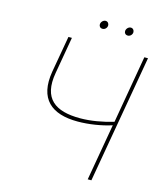

<svg xmlns="http://www.w3.org/2000/svg" viewBox="-122 -924 863 1014"><g transform="rotate(15 310.0 -416.5)"><path d="M323 -281C384 -281 453 -292 508 -310L454 0H474L596 -700H576L512 -330C451 -312 389 -301 331 -301C196 -301 119 -352 145 -499L180 -700H161L126 -501C100 -346 180 -281 323 -281ZM324 -788C336 -788 348 -799 348 -813C348 -823 341 -833 329 -833C316 -833 304 -820 304 -807C304 -796 311 -788 324 -788ZM462 -788C474 -788 486 -799 486 -813C486 -823 479 -833 467 -833C454 -833 442 -820 442 -807C442 -796 449 -788 462 -788Z"/></g></svg>

Font: Fixel Text 20240404 Thin
Style: Italic
Weight: 100
Width: 4
Italic angle: -10°
Designer: AlfaBravo + MacPaw
Foundry: Kyrylo Tkachov, Marchela Mozhyna, Serhii Makarenko, Maria Weinstein, Zakhar Kryvoshyya
Version: Version 1.211;Glyphs 3.2 (3225)